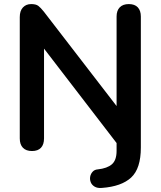

<svg xmlns="http://www.w3.org/2000/svg" viewBox="-20 -733 788 942"><path d="M480 189Q458 191 444 182.5Q430 174 425 160.5Q420 147 422.5 133.5Q425 120 434.5 109.5Q444 99 460 98Q506 93 529 73Q552 53 552 7V-51L576 0L171 -527H196V-54Q196 -24 181 -8Q166 8 137 8Q108 8 92.5 -8Q77 -24 77 -54V-649Q77 -680 92.5 -696.5Q108 -713 133 -713Q156 -713 167.5 -704.5Q179 -696 195 -676L578 -179H552V-652Q552 -681 567.5 -697Q583 -713 612 -713Q641 -713 656 -697Q671 -681 671 -652V-9Q671 94 623.5 138Q576 182 480 189Z"/></svg>

Font: Nunito ExtraLight
Style: Bold
Weight: 700
Version: Version 3.602